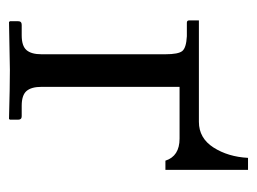

<svg xmlns="http://www.w3.org/2000/svg" viewBox="-94 -488 584 437"><g transform="rotate(90 198.5 -270.0)"><path d="M104 -71.8V-354Q104 -383.3 96.7 -392.3Q89.4 -401.4 63 -402.8H32.2Q26.9 -402.8 26.9 -408.2V-430.2H257.8Q294.9 -430.2 316.2 -463.4Q337.4 -496.6 339.8 -542H367.2V-354H346.2Q335.9 -386.2 295.9 -386.2H178.2V-71.8Q178.2 -48.8 187.7 -37.8Q197.3 -26.9 221.2 -26.9H245.1Q252.9 -26.9 252.9 -19V0L251 2Q178.2 0 139.2 0L30.8 2L28.8 0V-19Q28.8 -26.9 37.1 -26.9H61Q85 -26.9 94.5 -37.8Q104 -48.8 104 -71.8Z"/></g></svg>

Font: Linux Biolinum G
Style: Regular
Weight: 400
Designer: Philipp H. Poll
Foundry: Philipp H. Poll
Version: Version 1.1.0 ; ttfautohint (v1.6)